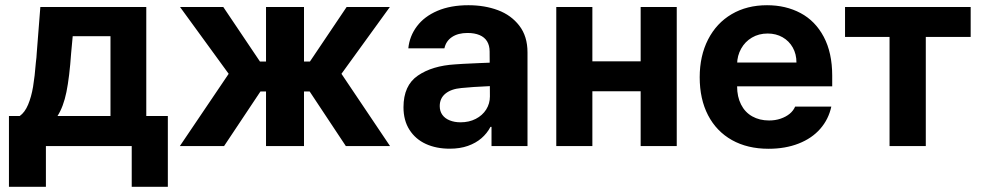

<svg xmlns="http://www.w3.org/2000/svg" viewBox="-20 -557 3748 732"><path d="M14.1 -114.7H55.2Q74.8 -128.6 87.1 -158Q99.5 -187.4 106.1 -226.5Q112.6 -265.6 116.8 -319.6Q118.2 -329.1 118.9 -337.8Q119.6 -346.5 120.1 -355.4L133.8 -530.3H537.7V-114.7H619.9V155.1H482.2V0H155V155.1H14.1ZM401.2 -114.7V-418.9H257.2L251.3 -355.4Q244.8 -262.6 233.3 -206.3Q221.8 -150 199.2 -114.7Z M851.8 -275.6 666.4 -530.3H831.3L971.1 -322.4H994.2V-530.3H1139V-322.4H1161.6L1301.5 -530.3H1466.3L1281.8 -275.6L1467.1 0H1298.6L1160.6 -208.2H1139V0H994.2V-208.2H972.9L834.2 0H665.6Z M1785.7 -225.3 1738.9 -221.4Q1700.3 -218 1678.4 -200.2Q1656.5 -182.4 1656.5 -152.6Q1656.5 -133 1666.5 -119.1Q1676.5 -105.2 1694.7 -98Q1712.9 -90.7 1735.7 -90.7Q1768.4 -90.7 1793.8 -103.8Q1819.3 -116.9 1833.6 -139.5Q1847.8 -162.1 1847.8 -189.6L1846.7 -360.7Q1846.7 -383.3 1837.1 -399.2Q1827.5 -415.1 1808.4 -423.2Q1789.3 -431.3 1762.5 -431.3Q1726.3 -431.3 1703.3 -415.9Q1680.2 -400.5 1674.3 -372.7H1536.7Q1541.4 -419.5 1569.6 -456.9Q1597.7 -494.3 1647.7 -515.7Q1697.8 -537.1 1765.9 -537.1Q1827.8 -537.1 1878.4 -518.2Q1929 -499.3 1960 -458.9Q1991.1 -418.5 1991.1 -357.3V0H1853.9V-73.4H1850Q1836.9 -48.4 1815.5 -30Q1794.1 -11.5 1763.9 -0.8Q1733.6 9.9 1694.5 9.9Q1643.2 9.9 1603.6 -8.2Q1563.9 -26.4 1541.1 -62.1Q1518.3 -97.8 1518.3 -148.2Q1518.3 -231.2 1573 -268.7Q1627.7 -306.3 1715.3 -311.6Q1730.1 -313.1 1805.7 -316.4L1853.7 -318.3L1854.6 -229Q1834.8 -228.4 1785.7 -225.3Z M2469 -209H2191.4V-323.2H2469ZM2238.4 0H2100.8V-530.3H2238.4ZM2560.1 0H2422.5V-530.3H2560.1Z M2647.6 -262.4Q2647.6 -344 2679.5 -406.4Q2711.5 -468.9 2769.5 -503Q2827.6 -537.1 2904.4 -537.1Q2976 -537.1 3032.2 -507.1Q3088.4 -477.2 3120.6 -416.5Q3152.8 -355.8 3152.8 -268.6V-227.9H2706.7V-318.5H3016.5Q3016.5 -350.8 3002.5 -375.7Q2988.5 -400.7 2963.5 -415Q2938.5 -429.2 2906.6 -429.2Q2873 -429.2 2846.7 -413.7Q2820.4 -398.2 2805.6 -371.5Q2790.7 -344.8 2790.2 -313V-228.1Q2790.2 -188.3 2805.2 -158.7Q2820.1 -129.1 2847.8 -113.4Q2875.6 -97.7 2912.2 -97.7Q2936.4 -97.7 2956.4 -104.7Q2976.4 -111.6 2990.5 -123.1Q3004.5 -134.6 3011.5 -150.6H3149.4Q3139 -102.2 3107.2 -65.9Q3075.4 -29.5 3024.8 -9.7Q2974.2 10.2 2910 10.2Q2829.8 10.2 2770.7 -22.9Q2711.5 -56.1 2679.5 -117.6Q2647.6 -179.1 2647.6 -262.4Z M3201.7 -530.3H3680.7V-416.1H3509.6V0H3371.4V-416.1H3201.7Z"/></svg>

Font: Pretendard Std Variable
Style: Regular
Weight: 400
Designer: Base glyphs from Inter by Rasmus Andersson; Hangeul glyphs from Noto Sans CJK(Source Han Sans) by Jang Soo-young and Kan
Foundry: Kil Hyung-jin
Version: Version 1.309;Glyphs 3.2 (3225)